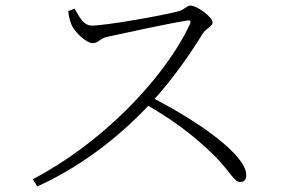

<svg xmlns="http://www.w3.org/2000/svg" viewBox="-20 -696 1040 690"><path d="M98 -52 114 -26C293 -107 434 -229 527 -331C607 -418 673 -517 707 -573C720 -595 744 -600 744 -616C744 -634 689 -676 664 -676C652 -676 642 -661 623 -656C565 -640 359 -604 310 -604C277 -604 262 -643 248 -665L225 -656C228 -628 236 -608 241 -599C253 -578 290 -541 313 -541C335 -541 336 -557 367 -564C423 -576 567 -608 651 -622C662 -624 668 -622 663 -610C565 -402 333 -174 98 -52ZM843 -42C859 -42 865 -52 865 -67C865 -141 686 -264 523 -347L502 -322C593 -270 671 -215 750 -137C811 -75 821 -42 843 -42Z"/></svg>

Font: Source Han Serif TW VF
Style: Regular
Weight: 250
Designer: Ryoko NISHIZUKA 西塚涼子 (kana & ideographs); Frank Grießhammer (Latin, Greek & Cyrillic); Wenlong ZHANG 张文龙 (bopomofo); San
Foundry: Adobe
Version: Version 2.002;hotconv 1.1.0;makeotfexe 2.6.0